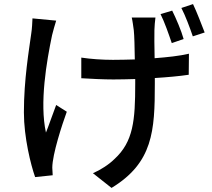

<svg xmlns="http://www.w3.org/2000/svg" viewBox="-20 -842 1040 940"><path d="M925 -822 868 -803C888 -764 909 -708 924 -664L982 -683C966 -724 944 -782 925 -822ZM821 -631 879 -651C868 -691 842 -752 823 -790L766 -773C786 -733 806 -675 821 -631ZM741 -756H625C629 -740 632 -715 635 -694C638 -667 639 -611 640 -551C604 -550 568 -549 533 -549C480 -549 425 -553 378 -560V-459C425 -456 488 -453 535 -453C570 -453 606 -454 642 -455V-431C642 -253 633 -148 540 -63C513 -36 470 -9 435 6L526 78C729 -45 738 -202 738 -431V-460C802 -464 857 -469 904 -476L905 -579C858 -568 801 -562 737 -557C736 -614 735 -672 736 -695C737 -716 738 -735 741 -756ZM255 -741 139 -752C138 -731 137 -703 133 -678C122 -596 97 -453 97 -292C97 -169 131 -34 152 25L238 16C238 4 236 -10 236 -21C236 -86 285 -235 307 -295L255 -328C238 -284 220 -230 205 -193C173 -338 208 -541 235 -670C240 -689 248 -720 255 -741Z"/></svg>

Font: Spoqa Han Sans Neo Medium
Style: Regular
Weight: 500
Designer: [Spoqa Han Sans Neo] Dong-huui Kim ___ Younghwa Kang ___ Yujin Lee ___ [Noto Sans] Ryoko NISHIZUKA ____ (kana & ideograp
Foundry: Spoqa (http://www.spoqa-han-sans.com)
Version: Version 1.100;hotconv 1.0.109;makeotfexe 2.5.65596